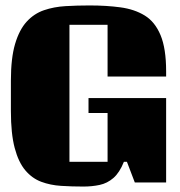

<svg xmlns="http://www.w3.org/2000/svg" viewBox="-20 -670 660 705"><path d="M286 15Q244 15 204.5 12.5Q165 10 131.5 -2.5Q98 -15 73 -44.5Q48 -74 34 -126.5Q20 -179 20 -262V-374Q20 -457 35.5 -509Q51 -561 78 -590.5Q105 -620 141.5 -632.5Q178 -645 220.5 -647.5Q263 -650 309 -650Q371 -650 422.5 -643Q474 -636 511.5 -613Q549 -590 569.5 -541Q590 -492 590 -408V-389H375V-579H235V-76H375V-255H305V-310H590V0H475L446 -76H435Q419 -36 396.5 -16.5Q374 3 346 9Q318 15 286 15Z"/></svg>

Font: Unlock
Style: Regular
Weight: 400
Designer: Eduardo Rodriguez Tunni
Foundry: Eduardo Rodriguez Tunni
Version: Version 1.003; ttfautohint (v1.8.4.7-5d5b);gftools[0.9.23]